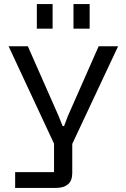

<svg xmlns="http://www.w3.org/2000/svg" viewBox="-20 -751 618 938"><path d="M54 167V90H244V-49L22 -525H116L266 -185L286 -135H293L312 -185L462 -525H557L333 -48V94Q333 132 312 149.5Q291 167 255 167ZM160 -611V-731H237V-611ZM339 -611V-731H418V-611Z"/></svg>

Font: Hubot Sans Condensed ExtraLight
Style: Regular
Weight: 400
Version: Version 2.000